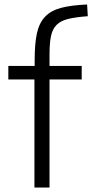

<svg xmlns="http://www.w3.org/2000/svg" viewBox="-20 -833 410 853"><path d="M133 -480H17V-540H134V-567Q134 -639 144 -685Q154 -731 180 -758.5Q206 -786 251 -798Q296 -810 367 -813L370 -761Q317 -757 283.5 -749Q250 -741 231.5 -722.5Q213 -704 206.5 -672.5Q200 -641 200 -591V-540H343V-480H200V0H133Z"/></svg>

Font: Encode Sans Normal
Style: Light
Weight: 300
Designer: Pablo Impallari, Andres Torresi
Foundry: Pablo Impallari, Andres Torresi
Version: Version 1.000; ttfautohint (v1.00) -l 8 -r 50 -G 200 -x 14 -